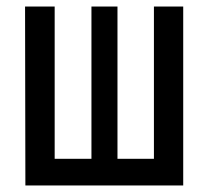

<svg xmlns="http://www.w3.org/2000/svg" viewBox="-20 -570 640 590"><path d="M58 0 57 -550H148V-82H261V-550H341V-82H453V-550H543V0Z"/></svg>

Font: JetBrains Mono NL Medium
Style: Regular
Weight: 500
Monospace: yes
Designer: Philipp Nurullin, Konstantin Bulenkov
Foundry: JetBrains
Version: Version 2.305; ttfautohint (v1.8.4.7-5d5b)